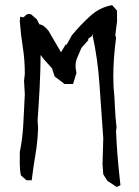

<svg xmlns="http://www.w3.org/2000/svg" viewBox="-20 -732 543 748"><path d="M338.4 -597.7V-591.8L323.7 -581.1V-575.2L297.4 -545.9Q289.1 -524.9 280.8 -506.8Q274.4 -492.7 274.4 -474.1Q274.4 -470.2 274.9 -465.3L277.8 -447.8L264.6 -404.8H231.4L192.9 -434.1L182.6 -465.8L150.9 -501L141.1 -514.2L138.2 -517.6Q137.7 -455.1 134.5 -392.1Q131.3 -329.1 126.5 -263.7L128.4 -232.4Q126.5 -179.2 118.2 -130.6Q109.9 -82 103.5 -29.8H85H83L61.5 -48.8Q57.1 -68.8 57.1 -93.3V-139.2Q67.9 -191.9 70.8 -249L76.7 -364.3L73.7 -417L76.7 -444.8Q76.7 -499.5 68.8 -548.3Q61 -597.2 57.1 -649.4L58.6 -667L64.9 -665.5Q66.9 -664.6 68.1 -664.6Q69.3 -664.6 71.3 -665Q73.7 -666 77.1 -669.4Q84.5 -677.7 92.8 -677.7Q96.7 -677.7 101.6 -675.8L123.5 -656.7L133.3 -637.2Q143.1 -636.2 151.9 -629.4Q161.1 -622.1 169.4 -611.3L217.8 -528.3L235.4 -558.1H238.3H239.7L259.8 -594.2Q293.9 -635.7 331.3 -669.4Q368.7 -703.1 414.1 -711.4L417 -711.9L436 -690.4V-648.9L429.2 -595.2L432.1 -584.5Q421.4 -502.9 421.4 -433.1Q421.4 -413.6 422.4 -393.1Q426.3 -355 427.7 -314.9Q429.2 -274.9 434.1 -236.3L432.1 -221.2Q435.5 -129.9 449.2 -10.7L435.1 -3.4L398.4 -27.3L389.2 -42L382.3 -53.2L379.4 -92.8L382.3 -193.4Q374.5 -297.9 367.7 -401.1Q360.8 -504.4 339.8 -598.6Z"/></svg>

Font: Bakudai
Style: Medium
Weight: 500
Version: Version 1.48